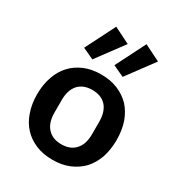

<svg xmlns="http://www.w3.org/2000/svg" viewBox="-189 -919 978 1054"><g transform="rotate(30 300.0 -392.0)"><path d="M341 -745C341 -745 239 -796 239 -796C239 -796 144 -608 144 -608C144 -608 215 -575 215 -575C215 -575 341 -745 341 -745ZM533 -745C533 -745 431 -796 431 -796C431 -796 336 -608 336 -608C336 -608 407 -575 407 -575C407 -575 533 -745 533 -745ZM300 12C339 12 374 6 405 -7C436 -20 463 -38 485 -61C506 -84 523 -113 535 -146C546 -179 552 -217 552 -258C552 -258 552 -258 552 -258C552 -299 546 -337 535 -370C523 -403 506 -432 485 -455C463 -478 436 -496 405 -509C374 -522 339 -528 300 -528C300 -528 300 -528 300 -528C261 -528 226 -522 195 -509C164 -496 137 -478 116 -455C94 -432 77 -403 66 -370C54 -337 48 -299 48 -258C48 -258 48 -258 48 -258C48 -217 54 -179 66 -146C77 -113 94 -84 116 -61C137 -38 164 -20 195 -7C226 6 261 12 300 12C300 12 300 12 300 12ZM300 -86C263 -86 234 -97 213 -120C192 -142 181 -175 181 -218C181 -218 181 -298 181 -298C181 -298 181 -298 181 -298C181 -341 192 -374 213 -397C234 -419 263 -430 300 -430C300 -430 300 -430 300 -430C337 -430 366 -419 387 -397C408 -374 419 -341 419 -298C419 -298 419 -218 419 -218C419 -218 419 -218 419 -218C419 -175 408 -142 387 -120C366 -97 337 -86 300 -86C300 -86 300 -86 300 -86Z"/></g></svg>

Font: IBM Plex Mono Mod
Style: SemiBold
Weight: 500
Designer: Mike Abbink, Paul van der Laan, Pieter van Rosmalen
Foundry: Bold Monday
Version: ""